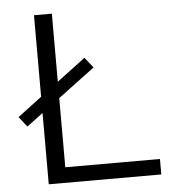

<svg xmlns="http://www.w3.org/2000/svg" viewBox="-51 -746 696 792"><g transform="rotate(-5 297.0 -350.0)"><path d="M119 0V-700H193V-64H585V0ZM52 -245 19 -287 311 -507 345 -464Z"/></g></svg>

Font: Montserrat Thin
Style: Regular
Weight: 400
Version: Version 9.000